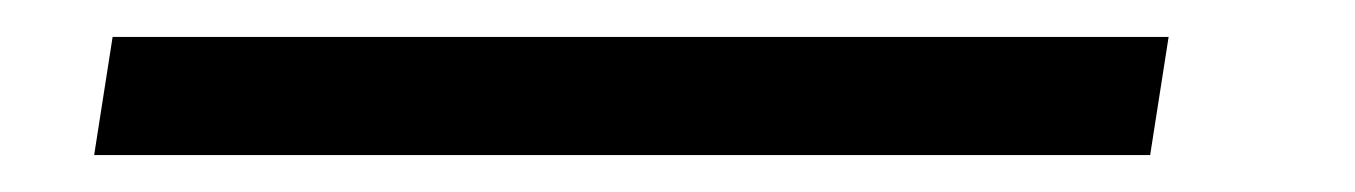

<svg xmlns="http://www.w3.org/2000/svg" viewBox="-20 100 734 104"><path d="M603 184 613 120H41L31 184Z"/></svg>

Font: Charger Static
Style: 2Obl
Weight: 1000
Designer: Jasper
Foundry: KineticPlasma Fonts/Cannot Into Space Fonts
Version: Version 1.1